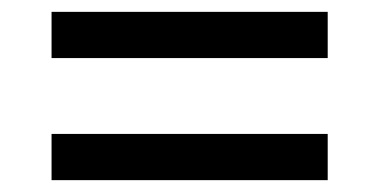

<svg xmlns="http://www.w3.org/2000/svg" viewBox="-20 -468 640 324"><path d="M67 -370V-448H533V-370ZM67 -164V-242H533V-164Z"/></svg>

Font: IBM Plex Sans Arabic Text
Style: Regular
Weight: 450
Designer: Mike Abbink, Paul van der Laan, Pieter van Rosmalen, Wael Morcos, Khajak Apelian
Foundry: Bold Monday
Version: Version 1.2